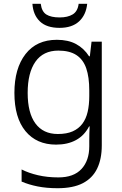

<svg xmlns="http://www.w3.org/2000/svg" viewBox="-20 -753 644 1013"><path d="M280 -543Q340 -543 381.5 -520.5Q423 -498 450 -456H454L463 -533H517V14Q517 86 492.5 136.5Q468 187 417 213.5Q366 240 284 240Q225 240 178 230.5Q131 221 94 205V141Q131 160 180.5 171.5Q230 183 288 183Q369 183 410 138.5Q451 94 451 19V-9Q451 -27 451.5 -49Q452 -71 453 -86H450Q425 -38 381 -14Q337 10 276 10Q173 10 114.5 -61Q56 -132 56 -263Q56 -392 114.5 -467.5Q173 -543 280 -543ZM288 -486Q208 -486 167 -427.5Q126 -369 126 -263Q126 -157 167 -101.5Q208 -46 285 -46Q332 -46 363.5 -60Q395 -74 414.5 -100Q434 -126 442.5 -163Q451 -200 451 -246V-276Q451 -346 435 -392.5Q419 -439 383 -462.5Q347 -486 288 -486ZM440 -733Q434 -674 397 -640Q360 -606 294 -606Q226 -606 190.5 -640Q155 -674 151 -733H195Q200 -692 224.5 -676.5Q249 -661 295 -661Q337 -661 363.5 -677Q390 -693 395 -733Z"/></svg>

Font: Noto Sans Syriac Eastern Light
Style: Regular
Weight: 300
Designer: Patrick Giasson and the Monotype Design Team
Foundry: Monotype Imaging Inc.
Version: Version 3.001